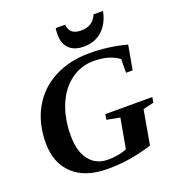

<svg xmlns="http://www.w3.org/2000/svg" viewBox="-154 -990 1029 1121"><g transform="rotate(-20 361.0 -429.0)"><path d="M34.2 -255.4Q34.2 -377.9 86.2 -470.2Q138.2 -562.5 233.4 -612.3Q328.6 -662.1 451.2 -662.1Q571.3 -662.1 683.1 -631.8L656.2 -481.4H615.2L615.7 -566.4Q557.1 -610.8 459.5 -610.8Q381.8 -610.8 318.8 -565.2Q255.9 -519.5 220.9 -436.3Q186 -353 186 -245.6Q186 -148.9 227.8 -94.7Q269.5 -40.5 345.7 -40.5Q409.2 -40.5 461.4 -61.5L494.6 -247.1L413.1 -262.7L418.9 -295.9H710.9L705.1 -262.7L638.7 -247.1L601.1 -34.2Q528.8 -11.7 463.4 -1Q397.9 9.8 323.2 9.8Q186 9.8 110.1 -60.5Q34.2 -130.9 34.2 -255.4ZM437.5 -709Q378.9 -709 347.2 -739.5Q315.4 -770 315.4 -828.6Q315.4 -846.7 318.4 -866.7H377.4Q380.9 -802.7 454.1 -802.7Q527.3 -802.7 553.2 -866.7H612.3Q597.2 -791.5 551.5 -750.2Q505.9 -709 437.5 -709Z"/></g></svg>

Font: Liberation Serif
Style: Bold Italic
Weight: 700
Italic angle: -16.333°
Designer: Steve Matteson
Foundry: Ascender Corporation
Version: Version 2.1.5